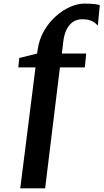

<svg xmlns="http://www.w3.org/2000/svg" viewBox="-20 -844 560 1038"><path d="M184 -578Q192.5 -634 219.2 -679.2Q246 -724.5 282.8 -757Q319.5 -789.5 359.8 -807Q400 -824.5 436 -824.5Q473 -824.5 492.8 -821.8Q512.5 -819 519.5 -816L509 -706Q502 -713 492.2 -721Q482.5 -729 465.8 -734.5Q449 -740 421 -740Q406 -740 390 -733.8Q374 -727.5 360 -713.2Q346 -699 335.8 -674.8Q325.5 -650.5 321.5 -614L314.5 -554.5H446L438.5 -479.5H304L224 174H89.5L172 -479.5H79L84 -530.5L180.5 -554.5Z"/></svg>

Font: Merriweather 48pt ExtraBold
Style: Italic
Weight: 800
Italic angle: -7.8°
Version: Version 2.101